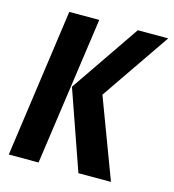

<svg xmlns="http://www.w3.org/2000/svg" viewBox="-104 -779 783 866"><g transform="rotate(15 287.5 -346.0)"><path d="M16 0 113 -692H253L155 0ZM341 0 212 -369 433 -692H575L354 -370L493 0Z"/></g></svg>

Font: Fira Sans Extra Condensed SemiBold
Style: Italic
Weight: 600
Width: 3
Italic angle: -8°
Designer: Carrois Corporate & Edenspiekermann AG
Foundry: Carrois Corporate GbR & Edenspiekermann AG
Version: Version 4.203